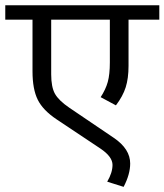

<svg xmlns="http://www.w3.org/2000/svg" viewBox="-35 -645 636 743"><path d="M443.4 78.1 379.9 58.1Q400.4 22.9 400.4 -6.8Q400.4 -38.6 354 -69.8L184.1 -183.1Q131.3 -218.3 111.1 -259Q90.8 -299.8 90.8 -369.1V-568.8H-14.6V-624.5H581.5V-568.8H462.4V-390.1Q462.4 -341.8 451.4 -307.1Q440.4 -272.5 413.6 -237.3L354.5 -269Q374 -298.8 382.1 -328.1Q390.1 -357.4 390.1 -403.3V-568.8H163.1V-357.4Q163.1 -308.1 177.7 -282Q192.4 -255.9 233.4 -228L405.8 -111.3Q468.8 -68.4 468.8 -12.2Q468.8 29.3 443.4 78.1Z"/></svg>

Font: Khula Regular
Style: Regular
Weight: 400
Designer: Erin McLaughlin, Steve Matteson
Version: Version 1.000;PS 1.0;hotconv 1.0.72;makeotf.lib2.5.5900